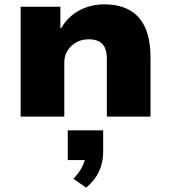

<svg xmlns="http://www.w3.org/2000/svg" viewBox="-20 -537 787 884"><path d="M75 0V-506H258V-408H262Q293 -461 345 -489Q397 -517 461 -517Q528 -517 575.5 -491Q623 -465 648 -411Q673 -357 673 -270V0H472V-264Q472 -298 462.5 -318Q453 -338 434.5 -347Q416 -356 388 -356Q356 -356 331 -342Q306 -328 291 -304Q276 -280 276 -250V0ZM377 327 318 286Q346 257 360 227.5Q374 198 374 175L408 200H292V63H455V163Q455 210 436.5 251Q418 292 377 327Z"/></svg>

Font: Nunito Sans 7pt SemiExpanded Black
Style: Regular
Weight: 900
Width: 6
Designer: Vernon Adams
Foundry: Vernon Adams
Version: Version 3.101;gftools[0.9.27]